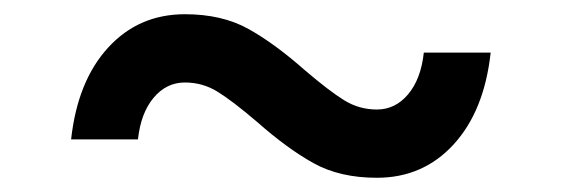

<svg xmlns="http://www.w3.org/2000/svg" viewBox="-20 -485 790 270"><path d="M341 -314Q307 -343 286 -356Q265 -369 240 -369Q214 -369 196 -347.5Q178 -326 174 -289H80Q89 -371 132 -418Q175 -465 240 -465Q292 -465 329 -444.5Q366 -424 409 -386Q443 -357 464 -344Q485 -331 510 -331Q536 -331 554 -352.5Q572 -374 576 -411H670Q661 -329 618 -282Q575 -235 510 -235Q458 -235 421 -255.5Q384 -276 341 -314Z"/></svg>

Font: Martian Mono Custom sWd Rg
Style: Regular
Weight: 400
Width: 6
Monospace: yes
Designer: Alex Havermale
Foundry: Evil Martians
Version: Version 1.000